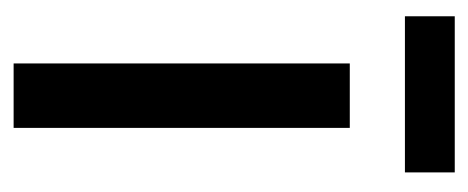

<svg xmlns="http://www.w3.org/2000/svg" viewBox="-228 -476 704 289"><g transform="rotate(90 124.5 -332.0)"><path d="M173 -506V0H76V-506ZM240 -664V-589H5V-664Z"/></g></svg>

Font: Museo Sans Medium
Style: Regular
Weight: 500
Designer: Jos Buivenga
Foundry: Jos Buivenga & Rosetta Type Foundry (extension, remastering)
Version: Version 3.600;PS 1.000;hotconv 1.0.88;makeotf.lib2.5.647800;